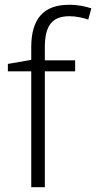

<svg xmlns="http://www.w3.org/2000/svg" viewBox="-20 -836 403 805"><path d="M295 -537V-583H168V-638C168 -729 199 -768 271 -768C298 -768 327 -762 350 -754L363 -801C338 -809 308 -816 270 -816C164 -816 111 -759 111 -638V-585L13 -568V-537H111V-51H168V-537Z"/></svg>

Font: Noto Sans Tamil UI Light
Style: Regular
Weight: 300
Designer: Jelle Bosma - Monotype Design Team
Foundry: Monotype Imaging Inc.
Version: Version 2.004